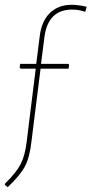

<svg xmlns="http://www.w3.org/2000/svg" viewBox="-31 -631 381 800"><path d="M330 -603 325 -584 322 -582Q299 -591 269 -591Q169 -591 154 -476L140 -365H254L257 -361L255 -345H138L100 -41Q93 24 73 62Q53 100 1 149L-11 139L-10 134Q37 88 55 53Q73 18 80 -39L98 -185L118 -345H55L51 -349L53 -365H120L134 -476Q141 -541 176 -576Q211 -611 268 -611Q292 -611 330 -603Z"/></svg>

Font: Luna Sans Thin
Style: Italic
Weight: 250
Italic angle: -7°
Designer: Juan Pablo del Peral
Foundry: Huerta Tipografica
Version: Version 2.001; ttfautohint (v1.5)